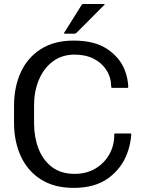

<svg xmlns="http://www.w3.org/2000/svg" viewBox="-20 -920 732 958"><path d="M635 -249Q631.5 -200.5 615.5 -157Q588 -81 521.5 -31.8Q455 17.5 347.5 17.5Q251 17.5 184.5 -24.5Q118 -66.5 84 -140.2Q50 -214 50 -309V-391.5Q50 -486.5 84 -560Q118 -633.5 184.5 -675.5Q251 -717.5 347.5 -717.5Q452.5 -717.5 515.5 -675Q578.5 -632.5 603 -569Q618.5 -528.5 620 -486.5Q620 -481.5 615 -481.5H540.5Q535 -481.5 535 -486.5Q534.5 -533 511.5 -569.5Q488.5 -606 447.8 -626.8Q407 -647.5 352.5 -647.5Q288.5 -647.5 243 -613Q197.5 -578.5 173.8 -521.2Q150 -464 150 -396.5V-304Q150 -236.5 171.8 -179.2Q193.5 -122 238.5 -87.2Q283.5 -52.5 352.5 -52.5Q412 -52.5 456.8 -79.5Q501.5 -106.5 526.2 -151.2Q551 -196 550 -249Q550 -254 555 -254H630Q635.5 -254 635 -249ZM302.5 -752Q297.5 -752 300.5 -757L387 -895Q390 -900 395 -900H500Q505 -900 500 -895L362.5 -757Q357.5 -752 352.5 -752Z"/></svg>

Font: MFEK Sans
Style: Regular
Weight: 400
Designer: Owen Earl
Foundry: indestructible type*
Version: Version 0.001; ttfautohint (v1.8.4.7-5d5b)